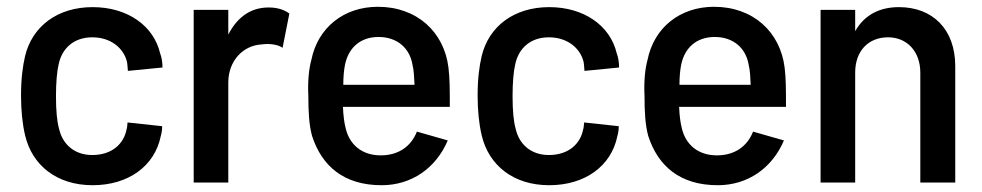

<svg xmlns="http://www.w3.org/2000/svg" viewBox="-20 -538 2895 566"><path d="M253 8C358 8 436 -48 454 -137C457 -148 458 -156 458 -166L356 -177C355 -168 355 -162 353 -156C345 -115 311 -81 252 -81C199 -81 164 -113 154 -159C148 -180 145 -212 145 -255C145 -294 148 -329 153 -349C163 -396 198 -428 252 -428C307 -428 344 -396 354 -357C356 -349 356 -338 357 -329L459 -339C459 -353 457 -368 452 -381C433 -462 356 -517 253 -517C149 -517 75 -460 54 -373C47 -343 42 -306 42 -257C42 -212 46 -173 54 -139C75 -50 148 8 253 8Z M551 0H653V-295C653 -358 696 -404 751 -407C778 -411 803 -405 813 -397L833 -498C821 -507 802 -516 772 -516C715 -516 677 -483 653 -436V-509H551Z M1105 8C1193 8 1265 -42 1300 -124L1209 -150C1192 -107 1156 -81 1105 -80C1047 -79 1010 -112 999 -160C995 -175 992 -197 991 -223H1306C1306 -272 1306 -307 1302 -339C1289 -444 1209 -518 1094 -518C993 -518 917 -456 898 -362C890 -333 887 -296 889 -255C889 -208 891 -170 900 -137C929 -48 994 8 1105 8ZM992 -288C992 -312 994 -332 997 -347C1007 -396 1041 -429 1096 -429C1151 -429 1188 -396 1196 -347C1200 -332 1201 -310 1202 -288Z M1599 8C1704 8 1782 -48 1800 -137C1803 -148 1804 -156 1804 -166L1702 -177C1701 -168 1701 -162 1699 -156C1691 -115 1657 -81 1598 -81C1545 -81 1510 -113 1500 -159C1494 -180 1491 -212 1491 -255C1491 -294 1494 -329 1499 -349C1509 -396 1544 -428 1598 -428C1653 -428 1690 -396 1700 -357C1702 -349 1702 -338 1703 -329L1805 -339C1805 -353 1803 -368 1798 -381C1779 -462 1702 -517 1599 -517C1495 -517 1421 -460 1400 -373C1393 -343 1388 -306 1388 -257C1388 -212 1392 -173 1400 -139C1421 -50 1494 8 1599 8Z M2096 8C2184 8 2256 -42 2291 -124L2200 -150C2183 -107 2147 -81 2096 -80C2038 -79 2001 -112 1990 -160C1986 -175 1983 -197 1982 -223H2297C2297 -272 2297 -307 2293 -339C2280 -444 2200 -518 2085 -518C1984 -518 1908 -456 1889 -362C1881 -333 1878 -296 1880 -255C1880 -208 1882 -170 1891 -137C1920 -48 1985 8 2096 8ZM1983 -288C1983 -312 1985 -332 1988 -347C1998 -396 2032 -429 2087 -429C2142 -429 2179 -396 2187 -347C2191 -332 2192 -310 2193 -288Z M2399 0H2501V-324C2501 -387 2539 -428 2598 -428C2654 -428 2693 -386 2693 -324V0H2796V-343C2796 -452 2729 -517 2630 -517C2573 -517 2528 -494 2501 -446V-509H2399Z"/></svg>

Font: Vanilla Cream DemiBold
Style: Regular
Weight: 600
Designer: Jeremy Tribby, Jinavaṁso
Foundry: Tribby Type
Version: Version 1.422;Glyphs 3.1.2 (3151)